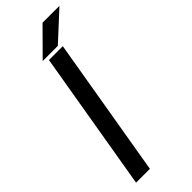

<svg xmlns="http://www.w3.org/2000/svg" viewBox="-282 -901 932 932"><g transform="rotate(-45 184.0 -435.0)"><path d="M146 -720H241L119 0H24ZM252 -870H368L225 -738H121Z"/></g></svg>

Font: Oak Sans Medium
Style: Italic
Weight: 500
Italic angle: -9.49998°
Foundry: Erik Kennedy, Walven
Version: Version 1.000